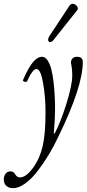

<svg xmlns="http://www.w3.org/2000/svg" viewBox="-77 -713 454 1004"><path d="M201.2 -502Q193.4 -492.7 185.1 -493.2Q176.8 -493.7 175 -501.7Q173.3 -509.8 179.2 -521L288.1 -686Q297.4 -695.3 308.3 -692.6Q319.3 -689.9 326.4 -679Q333.5 -668 327.1 -660.2ZM-8.8 271Q-30.8 271 -43.9 259Q-57.1 247.1 -57.1 225.1Q-57.1 209 -48.3 196Q-39.6 183.1 -22 183.1Q-4.9 183.1 2.9 199.2Q12.2 214.8 27.8 214.8Q58.6 214.8 96.2 164.1Q131.8 114.7 146.5 49.8Q161.1 -15.1 161.1 -127Q161.1 -204.1 148.4 -278.1Q135.7 -352.1 113.8 -352.1Q93.3 -352.1 64 -287.1Q61.5 -284.7 55.9 -284.7Q50.3 -284.7 45.9 -288.1Q41.5 -291.5 43.9 -295.9Q70.3 -356.9 94.2 -386.5Q118.2 -416 143.1 -416Q159.2 -416 171.6 -397.5Q184.1 -378.9 191.4 -350.6Q198.7 -322.3 203.1 -283.7Q207.5 -245.1 209.2 -210Q210.9 -174.8 210.9 -138.2Q210.9 -86.9 204.1 -15.1H209Q240.2 -74.2 270.5 -171.1Q300.8 -268.1 300.8 -317.9Q300.8 -354 293.9 -384.8Q295.4 -416 326.2 -416Q356 -416 356 -389.2Q356 -259.8 228 2Q205.1 50.8 178.2 95.5Q151.4 140.1 120.1 180.9Q88.9 221.7 54.9 246.3Q21 271 -8.8 271Z"/></svg>

Font: Junicode SmCond Light
Style: Italic
Weight: 300
Width: 4
Italic angle: -11°
Designer: Peter S. Baker
Version: Version 2.206